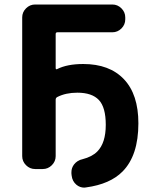

<svg xmlns="http://www.w3.org/2000/svg" viewBox="-20 -775 677 857"><path d="M136.7 -20.5Q113.3 -20.5 96.2 -37.6Q79.1 -54.7 79.1 -78.1V-697.3Q79.1 -720.7 96.2 -737.8Q113.3 -754.9 136.7 -754.9H481.4Q504.9 -754.9 522 -737.8Q539.1 -720.7 539.1 -697.3V-688.5Q539.1 -665 522 -647.9Q504.9 -630.9 481.4 -630.9H236.3Q228.5 -630.9 228.5 -623V-470.7Q228.5 -467.8 230.5 -466.3Q232.4 -464.8 235.4 -466.8Q280.3 -489.3 351.6 -489.3Q468.8 -489.3 533.2 -421.4Q597.7 -353.5 597.7 -224.6Q597.7 -81.1 527.3 -9.8Q471.7 46.9 364.3 61.5Q360.4 62.5 356.4 62.5Q336.9 62.5 321.3 49.8Q302.7 34.2 299.8 8.8L298.8 0Q298.8 -3.9 298.8 -6.8Q298.8 -25.4 310.5 -41Q325.2 -59.6 348.6 -64.5Q390.6 -75.2 414.1 -98.6Q452.1 -136.7 452.1 -217.8Q452.1 -295.9 421.4 -328.6Q390.6 -361.3 325.2 -361.3Q273.4 -361.3 235.4 -341.8Q228.5 -337.9 228.5 -330.1V-78.1Q228.5 -54.7 211.4 -37.6Q194.3 -20.5 170.9 -20.5Z"/></svg>

Font: Gen Jyuu Gothic Bold
Style: Bold
Weight: 700
Designer: [Source Han Sans]
Ryoko NISHIZUKA  (kana & ideographs); Paul D. Hunt (Latin, Greek & Cyrillic); Wenlong ZHANG  (bopomofo
Version: Version 1.002.20150607